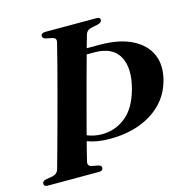

<svg xmlns="http://www.w3.org/2000/svg" viewBox="-112 -800 886 901"><g transform="rotate(-15 331.5 -350.0)"><path d="M218 -62.5Q212.5 -40 234 -35.5L266 -29.5Q280 -25 279.5 -15.5Q279 0 258.5 0H10.5Q-7.5 0 -7.5 -14Q-7.5 -26 9.5 -30.5L42.5 -36Q66 -40.5 73 -63Q84.5 -103.5 100.2 -161Q116 -218.5 133.8 -284Q151.5 -349.5 169 -415.2Q186.5 -481 201.8 -539.2Q217 -597.5 227 -639.5Q231.5 -658.5 211 -663.5L179 -670Q164.5 -675 165 -684.5Q165 -700 188 -700H435Q453 -700 452.5 -686.5Q452 -674.5 434.5 -670L400 -662.5Q377.5 -657.5 372 -638.5Q364 -611.5 354 -575.5H415.5Q512.5 -575.5 574.2 -544.2Q636 -513 659 -458.5Q682 -404 662 -333Q644.5 -269.5 600 -225.5Q555.5 -181.5 491.2 -158.8Q427 -136 349.5 -136.5Q287.5 -136.5 241 -154Q234 -126.5 228 -103.2Q222 -80 218 -62.5ZM319.5 -167Q382.5 -166.5 433.8 -206.5Q485 -246.5 509 -334Q535.5 -432.5 503.5 -490Q471.5 -547.5 384 -547.5H346.5Q331 -492 313.8 -428Q296.5 -364 279.5 -300Q262.5 -236 248 -181Q282.5 -167 319.5 -167Z"/></g></svg>

Font: Fraunces 72pt S000 SemiBold
Style: Italic
Weight: 600
Italic angle: -16°
Version: Version 1.000; ttfautohint (v1.8.3)